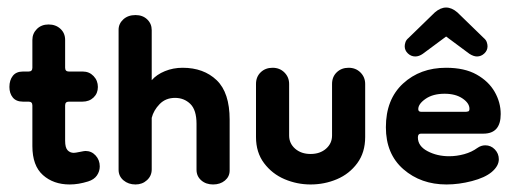

<svg xmlns="http://www.w3.org/2000/svg" viewBox="-20 -480 1370 510"><path d="M165 10Q122 10 94 -15Q66 -40 66 -92V-200Q66 -210 56 -210H41Q23 -210 14 -221Q5 -232 5 -249Q5 -267 14 -278.5Q23 -290 41 -290H56Q66 -290 66 -300V-374Q66 -391 78 -403Q90 -415 109 -415Q128 -415 140.5 -403.5Q153 -392 153 -374V-300Q153 -290 163 -290H200Q217 -290 228.5 -278Q240 -266 240 -249Q240 -232 228.5 -221Q217 -210 199 -210H163Q153 -210 153 -200V-106Q153 -88 159.5 -81Q166 -74 176 -74Q180 -74 192 -76.5Q204 -79 207 -79Q223 -79 234 -67Q245 -55 245 -38Q245 -25 237.5 -14Q230 -3 214 2Q201 6 189 8Q177 10 165 10Z M340 10Q321 10 308 -1Q295 -12 295 -29V-401Q295 -417 307.5 -428.5Q320 -440 340 -440Q359 -440 371 -428.5Q383 -417 383 -400V-267Q396 -282 418 -291Q440 -300 465 -300Q521 -300 555.5 -267Q590 -234 590 -162V-27Q590 -11 577.5 -0.5Q565 10 546 10Q527 10 514.5 -1Q502 -12 502 -29V-151Q502 -188 485.5 -204Q469 -220 445 -220Q420 -220 404 -203.5Q388 -187 383 -167V-30Q383 -13 370.5 -1.5Q358 10 340 10Z M862 -257Q862 -276 874.5 -288Q887 -300 906 -300Q925 -300 937.5 -287.5Q950 -275 950 -257V-116Q950 -75 929 -46.5Q908 -18 875 -4Q842 10 805 10Q769 10 736 -4Q703 -18 681.5 -46.5Q660 -75 660 -116V-257Q660 -276 672.5 -288Q685 -300 704 -300Q723 -300 735.5 -287.5Q748 -275 748 -257V-120Q748 -99 764 -85Q780 -71 805 -71Q830 -71 846 -85Q862 -99 862 -120Z M1166 10Q1098 10 1051.5 -30.5Q1005 -71 1005 -142Q1005 -216 1050.5 -258Q1096 -300 1165 -300Q1214 -300 1246 -282Q1278 -264 1294 -236Q1310 -208 1310 -177Q1310 -125 1264 -125H1098Q1090 -125 1090 -115Q1090 -92 1115.5 -78.5Q1141 -65 1173 -65Q1193 -65 1213 -70.5Q1233 -76 1248 -87Q1258 -94 1269 -94Q1284 -94 1294.5 -83Q1305 -72 1305 -57Q1305 -39 1286 -23Q1268 -8 1233.5 1Q1199 10 1166 10ZM1218 -183Q1220 -183 1223.5 -184Q1227 -185 1227 -191Q1227 -206 1208.5 -218.5Q1190 -231 1161 -231Q1130 -231 1110.5 -217.5Q1091 -204 1091 -190Q1091 -183 1099 -183ZM1055 -357Q1055 -362 1057 -368Q1059 -374 1065 -379L1135 -447Q1150 -460 1165 -460Q1180 -460 1195 -447L1265 -379Q1271 -374 1273 -368Q1275 -362 1275 -357Q1275 -346 1266.5 -338Q1258 -330 1247 -330Q1238 -330 1227 -337L1165 -383L1103 -337Q1093 -330 1083 -330Q1072 -330 1063.5 -338Q1055 -346 1055 -357Z"/></svg>

Font: Dongle
Style: Bold
Weight: 700
Designer: Yanghee Ryu
Foundry: Yanghee Ryu
Version: Version 2.000